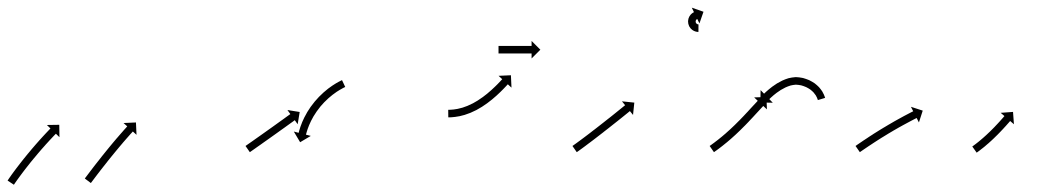

<svg xmlns="http://www.w3.org/2000/svg" viewBox="-28 -471 2769 508"><path d="M-6.8 5.1C-7.2 5.6 -7.6 6.2 -7.9 6.8L8.8 17.8C9.1 17.2 9.5 16.7 9.8 16.2L9.8 16.2L9.8 16.2C10.8 14.7 11.9 13.1 12.9 11.6C12.9 11.6 12.9 11.6 12.9 11.7C12.9 11.7 12.9 11.7 12.9 11.7C14.5 9.3 16.2 7 17.8 4.6C17.8 4.6 17.8 4.6 17.8 4.6C17.8 4.7 17.8 4.7 17.8 4.7C20 1.6 22.2 -1.4 24.4 -4.4L24.4 -4.4L24.4 -4.4C27 -7.9 29.6 -11.5 32.3 -15L32.3 -15L32.3 -15C35.3 -18.9 38.3 -22.9 41.3 -26.8L41.3 -26.8L41.3 -26.7C44.6 -30.9 47.9 -35.1 51.2 -39.2L51.1 -39.2L51.1 -39.2C54.6 -43.4 58 -47.7 61.5 -51.9L61.5 -51.9L61.5 -51.8C64.9 -56.1 68.5 -60.2 72 -64.4L72 -64.4L72 -64.4C75.4 -68.4 78.9 -72.4 82.3 -76.4L82.3 -76.4L82.3 -76.4C85.6 -80.1 88.9 -83.8 92.2 -87.5L92.1 -87.5L92.1 -87.5C95.1 -90.8 98.1 -94.1 101.1 -97.3L101.1 -97.3L101 -97.3C103.6 -100.1 106.1 -102.8 108.7 -105.5L108.7 -105.5L108.7 -105.5C110.7 -107.6 112.6 -109.7 114.6 -111.8L114.6 -111.8L114.6 -111.8C115.9 -113.1 117.2 -114.5 118.5 -115.8L118.5 -115.8L118.5 -115.8C118.9 -116.3 119.4 -116.7 119.9 -117.2L129.3 -108L128.8 -140.8L96.1 -140.3L105.5 -131.1C105 -130.7 104.6 -130.2 104.1 -129.7L104.1 -129.7L104.1 -129.7C102.8 -128.3 101.5 -127 100.2 -125.6L100.2 -125.6L100.2 -125.6C98.2 -123.5 96.1 -121.4 94.1 -119.2L94.1 -119.2L94.1 -119.2C91.5 -116.4 88.9 -113.7 86.4 -110.9L86.3 -110.9L86.3 -110.8C83.3 -107.5 80.3 -104.2 77.3 -100.9L77.3 -100.9L77.2 -100.8C73.9 -97.1 70.6 -93.3 67.3 -89.6L67.3 -89.6L67.2 -89.5C63.7 -85.5 60.2 -81.4 56.8 -77.4L56.7 -77.4L56.7 -77.3C53.1 -73.1 49.6 -68.9 46.1 -64.6L46.1 -64.6L46 -64.6C42.5 -60.3 39 -56 35.6 -51.7L35.5 -51.7L35.5 -51.7C32.2 -47.5 28.9 -43.3 25.6 -39.1L25.5 -39.1L25.5 -39C22.5 -35.1 19.4 -31.1 16.4 -27.1L16.3 -27.1L16.3 -27.1C13.6 -23.5 10.9 -19.9 8.3 -16.3L8.3 -16.2L8.2 -16.2C6 -13.2 3.8 -10.1 1.5 -7C1.5 -7 1.5 -7 1.5 -7C1.5 -7 1.5 -6.9 1.5 -6.9C-0.2 -4.5 -1.9 -2.1 -3.6 0.3C-3.6 0.3 -3.6 0.3 -3.6 0.3C-3.6 0.3 -3.6 0.3 -3.6 0.3C-4.7 1.9 -5.7 3.5 -6.8 5.1L-6.8 5.1ZM197.6 -0.3C197.2 0.2 196.8 0.8 196.4 1.3L212.4 13.3C212.8 12.8 213.2 12.2 213.6 11.7C214.7 10.2 215.8 8.7 217 7.2C218.7 4.9 220.4 2.6 222.2 0.3L222.2 0.3L222.2 0.3C224.5 -2.7 226.7 -5.7 229 -8.7L229 -8.7L229 -8.7C231.7 -12.2 234.4 -15.7 237.2 -19.3L237.2 -19.3L237.1 -19.3C240.2 -23.2 243.2 -27.1 246.3 -31L246.3 -31L246.3 -31C249.6 -35.2 252.9 -39.3 256.2 -43.5L256.2 -43.5L256.1 -43.5C259.6 -47.8 263 -52.1 266.4 -56.3L266.4 -56.3L266.4 -56.3C269.9 -60.6 273.3 -64.8 276.8 -69L276.8 -69L276.8 -69C280.2 -73.1 283.6 -77.2 287 -81.3L287 -81.3L286.9 -81.2C290.1 -85 293.3 -88.8 296.6 -92.6L296.6 -92.6L296.5 -92.6C299.4 -95.9 302.3 -99.3 305.3 -102.7L305.2 -102.7L305.2 -102.6C307.7 -105.5 310.2 -108.3 312.7 -111.1L312.7 -111.1L312.7 -111.1C314.6 -113.2 316.5 -115.4 318.4 -117.6L318.4 -117.5L318.4 -117.5C319.7 -118.9 320.9 -120.3 322.2 -121.7L322.2 -121.7L322.2 -121.7C322.6 -122.2 323 -122.7 323.5 -123.1L333.2 -114.3L331.7 -147L298.9 -145.5L308.7 -136.6C308.2 -136.1 307.8 -135.6 307.3 -135.1L307.3 -135.1L307.3 -135.1C306.1 -133.7 304.8 -132.3 303.6 -130.9L303.5 -130.9L303.5 -130.9C301.6 -128.7 299.6 -126.6 297.7 -124.4L297.7 -124.4L297.7 -124.3C295.2 -121.5 292.7 -118.7 290.2 -115.8L290.2 -115.8L290.2 -115.8C287.2 -112.4 284.3 -109 281.4 -105.6L281.4 -105.6L281.3 -105.6C278.1 -101.8 274.9 -97.9 271.6 -94.1L271.6 -94.1L271.6 -94.1C268.2 -90 264.8 -85.9 261.4 -81.8L261.4 -81.7L261.3 -81.7C257.8 -77.5 254.4 -73.2 250.9 -68.9L250.9 -68.9L250.9 -68.9C247.4 -64.6 243.9 -60.3 240.5 -56L240.5 -55.9L240.5 -55.9C237.2 -51.7 233.9 -47.6 230.6 -43.3L230.5 -43.3L230.5 -43.3C227.5 -39.4 224.4 -35.4 221.3 -31.5L221.3 -31.5L221.3 -31.5C218.6 -27.9 215.9 -24.4 213.1 -20.8L213.1 -20.8L213.1 -20.8C210.8 -17.8 208.5 -14.8 206.3 -11.8L206.3 -11.8L206.3 -11.8C204.5 -9.5 202.7 -7.1 201 -4.8C199.8 -3.3 198.7 -1.8 197.6 -0.3Z M622.9 -85.7C622.5 -85.4 622 -85.1 621.6 -84.8L633 -68.4C633.5 -68.7 633.9 -69 634.4 -69.3C635.6 -70.2 636.9 -71.1 638.2 -72C640.1 -73.4 642.1 -74.7 644.1 -76.1C646.6 -77.9 649.1 -79.7 651.7 -81.5C654.7 -83.6 657.7 -85.7 660.7 -87.8C664.1 -90.2 667.5 -92.6 670.8 -95C674.4 -97.5 678 -100 681.6 -102.6C685.3 -105.2 689 -107.8 692.7 -110.5C696.4 -113.1 700.1 -115.7 703.8 -118.4C707.3 -120.9 710.9 -123.5 714.5 -126.1C717.8 -128.4 721.1 -130.8 724.5 -133.2C727.5 -135.4 730.5 -137.5 733.5 -139.7C736 -141.5 738.5 -143.3 741 -145.1C743 -146.5 744.9 -147.9 746.9 -149.3C748.1 -150.3 749.4 -151.2 750.6 -152.1C751.1 -152.4 751.5 -152.7 751.9 -153L759.6 -142.3L764.9 -174.7L732.5 -179.9L740.2 -169.2C739.8 -168.9 739.4 -168.6 738.9 -168.3C737.7 -167.4 736.4 -166.5 735.2 -165.6C733.2 -164.2 731.3 -162.8 729.3 -161.4C726.8 -159.6 724.3 -157.7 721.8 -155.9C718.8 -153.8 715.8 -151.6 712.8 -149.5C709.5 -147.1 706.1 -144.7 702.8 -142.3C699.3 -139.8 695.7 -137.2 692.1 -134.6C688.4 -132 684.7 -129.4 681.1 -126.8C677.4 -124.1 673.7 -121.5 670 -118.9C666.4 -116.3 662.8 -113.8 659.3 -111.3C655.9 -108.9 652.6 -106.5 649.2 -104.2C646.2 -102.1 643.2 -100 640.2 -97.8C637.7 -96.1 635.1 -94.3 632.6 -92.5C630.6 -91.1 628.7 -89.7 626.7 -88.4C625.4 -87.5 624.2 -86.6 622.9 -85.7ZM883.6 -240C884.2 -240.3 884.8 -240.6 885.4 -240.9L876.9 -259C876.3 -258.7 875.7 -258.4 875.1 -258.1C875.1 -258.1 875.1 -258.1 875 -258.1C875 -258.1 875 -258.1 875 -258.1C873.2 -257.2 871.5 -256.3 869.8 -255.4C869.8 -255.4 869.7 -255.4 869.7 -255.4C869.7 -255.4 869.6 -255.4 869.6 -255.4C867 -254 864.3 -252.5 861.7 -251C861.7 -251 861.6 -250.9 861.6 -250.9C861.6 -250.9 861.5 -250.9 861.5 -250.9C858.2 -248.9 854.9 -246.8 851.6 -244.6C851.6 -244.6 851.5 -244.6 851.5 -244.6C851.4 -244.5 851.4 -244.5 851.4 -244.5C847.6 -241.9 843.8 -239.2 840.1 -236.4C840.1 -236.4 840.1 -236.4 840.1 -236.3C840 -236.3 840 -236.3 840 -236.3C835.9 -233.1 832 -229.8 828.1 -226.4C828.1 -226.4 828 -226.4 828 -226.3C827.9 -226.3 827.9 -226.2 827.9 -226.2C823.8 -222.5 819.9 -218.7 816 -214.8C816 -214.8 815.9 -214.8 815.9 -214.7C815.8 -214.7 815.8 -214.6 815.8 -214.6C811.9 -210.5 808.1 -206.2 804.4 -201.9C804.4 -201.9 804.4 -201.9 804.3 -201.8C804.3 -201.8 804.3 -201.7 804.3 -201.7C800.7 -197.3 797.2 -192.8 793.9 -188.2C793.9 -188.2 793.8 -188.1 793.8 -188.1C793.8 -188 793.7 -187.9 793.7 -187.9C790.6 -183.4 787.6 -178.8 784.7 -174.1C784.7 -174.1 784.7 -174 784.7 -174C784.6 -173.9 784.6 -173.8 784.6 -173.8C782 -169.4 779.5 -164.8 777.2 -160.2C777.2 -160.2 777.2 -160.2 777.1 -160.1C777.1 -160.1 777.1 -160 777.1 -160C775.1 -155.9 773.2 -151.6 771.3 -147.4C771.3 -147.4 771.3 -147.3 771.3 -147.3C771.3 -147.2 771.3 -147.2 771.3 -147.2C769.8 -143.5 768.4 -139.9 767.1 -136.2C767.1 -136.2 767.1 -136.2 767.1 -136.1C767.1 -136.1 767 -136 767 -136C766.1 -133.2 765.2 -130.3 764.3 -127.4C764.3 -127.4 764.3 -127.4 764.3 -127.3C764.3 -127.3 764.2 -127.3 764.2 -127.3C763.7 -125.4 763.2 -123.5 762.7 -121.7C762.7 -121.7 762.7 -121.6 762.7 -121.6C762.7 -121.6 762.7 -121.6 762.7 -121.6C762.5 -120.9 762.3 -120.3 762.2 -119.6L749.4 -122.9L766.1 -94.7L794.3 -111.4L781.5 -114.7C781.7 -115.3 781.9 -116 782 -116.6C782 -116.6 782 -116.6 782 -116.6C782 -116.5 782 -116.5 782 -116.5C782.5 -118.3 783 -120 783.5 -121.8C783.5 -121.8 783.5 -121.7 783.4 -121.7C783.4 -121.7 783.4 -121.6 783.4 -121.6C784.2 -124.3 785.1 -127 786 -129.7C786 -129.7 786 -129.6 786 -129.6C786 -129.5 785.9 -129.5 785.9 -129.5C787.2 -132.9 788.5 -136.4 789.8 -139.7C789.8 -139.7 789.8 -139.7 789.8 -139.6C789.8 -139.6 789.7 -139.5 789.7 -139.5C791.4 -143.5 793.2 -147.5 795.1 -151.3C795.1 -151.3 795.1 -151.3 795.1 -151.2C795 -151.2 795 -151.1 795 -151.1C797.2 -155.4 799.5 -159.7 801.9 -163.9C801.9 -163.9 801.9 -163.8 801.9 -163.7C801.8 -163.7 801.8 -163.6 801.8 -163.6C804.5 -168 807.3 -172.4 810.2 -176.6C810.2 -176.6 810.2 -176.6 810.2 -176.5C810.1 -176.5 810.1 -176.4 810.1 -176.4C813.2 -180.8 816.5 -185 819.8 -189.2C819.8 -189.2 819.8 -189.1 819.7 -189.1C819.7 -189 819.6 -189 819.6 -189C823.1 -193 826.7 -197 830.3 -200.9C830.3 -200.9 830.3 -200.8 830.3 -200.8C830.2 -200.8 830.2 -200.7 830.2 -200.7C833.8 -204.4 837.5 -208 841.4 -211.5C841.4 -211.5 841.3 -211.4 841.3 -211.4C841.2 -211.3 841.2 -211.3 841.2 -211.3C844.8 -214.5 848.6 -217.6 852.4 -220.6C852.4 -220.6 852.3 -220.5 852.3 -220.5C852.2 -220.5 852.2 -220.4 852.2 -220.4C855.6 -223 859.1 -225.6 862.7 -228C862.7 -228 862.7 -228 862.6 -228C862.6 -227.9 862.5 -227.9 862.5 -227.9C865.6 -229.9 868.7 -231.9 871.8 -233.7C871.8 -233.7 871.8 -233.7 871.7 -233.7C871.7 -233.7 871.7 -233.6 871.7 -233.6C874.1 -235 876.5 -236.4 879 -237.7C879 -237.7 879 -237.7 878.9 -237.7C878.9 -237.7 878.9 -237.7 878.9 -237.7C880.5 -238.5 882.1 -239.3 883.7 -240.1C883.7 -240.1 883.7 -240.1 883.7 -240.1C883.7 -240 883.6 -240 883.6 -240Z M1159.9 -180.5C1159.2 -180.5 1158.6 -180.5 1157.9 -180.5L1158.1 -160.5C1158.7 -160.5 1159.4 -160.5 1160.1 -160.5C1160.1 -160.5 1160.1 -160.5 1160.2 -160.5C1160.2 -160.5 1160.2 -160.5 1160.2 -160.5C1162.2 -160.6 1164.1 -160.6 1166.1 -160.7C1166.1 -160.7 1166.2 -160.7 1166.2 -160.7C1166.2 -160.7 1166.3 -160.7 1166.3 -160.7C1169.3 -160.9 1172.4 -161.2 1175.4 -161.6C1175.4 -161.6 1175.5 -161.6 1175.6 -161.6C1175.6 -161.6 1175.7 -161.6 1175.7 -161.6C1179.6 -162.1 1183.5 -162.8 1187.4 -163.5C1187.4 -163.5 1187.5 -163.5 1187.6 -163.5C1187.6 -163.5 1187.7 -163.5 1187.7 -163.5C1192.3 -164.6 1196.8 -165.7 1201.3 -167C1201.3 -167 1201.4 -167 1201.5 -167.1C1201.6 -167.1 1201.6 -167.1 1201.6 -167.1C1206.6 -168.7 1211.5 -170.5 1216.4 -172.4C1216.4 -172.4 1216.4 -172.4 1216.5 -172.4C1216.6 -172.4 1216.7 -172.5 1216.7 -172.5C1221.8 -174.7 1226.8 -177 1231.7 -179.5C1231.7 -179.5 1231.8 -179.5 1231.9 -179.6C1231.9 -179.6 1232 -179.6 1232 -179.6C1237 -182.4 1241.9 -185.2 1246.8 -188.2C1246.8 -188.2 1246.8 -188.2 1246.9 -188.2C1247 -188.3 1247 -188.3 1247 -188.3C1251.8 -191.4 1256.4 -194.6 1261.1 -197.9C1261.1 -197.9 1261.1 -197.9 1261.1 -198C1261.2 -198 1261.2 -198 1261.2 -198C1265.6 -201.3 1269.9 -204.6 1274.2 -208.1C1274.2 -208.1 1274.2 -208.1 1274.2 -208.1C1274.3 -208.2 1274.3 -208.2 1274.3 -208.2C1278.2 -211.5 1282.1 -214.8 1285.9 -218.2C1285.9 -218.2 1285.9 -218.2 1285.9 -218.2C1285.9 -218.3 1286 -218.3 1286 -218.3C1289.3 -221.4 1292.6 -224.5 1295.9 -227.6C1295.9 -227.6 1295.9 -227.6 1295.9 -227.7C1296 -227.7 1296 -227.7 1296 -227.7C1298.7 -230.4 1301.4 -233.1 1304.1 -235.8C1304.1 -235.8 1304.1 -235.8 1304.2 -235.9C1304.2 -235.9 1304.2 -235.9 1304.2 -235.9C1306.2 -238 1308.3 -240.1 1310.3 -242.3L1310.3 -242.3L1310.3 -242.3C1311.6 -243.7 1312.9 -245.1 1314.2 -246.5L1314.2 -246.5L1314.2 -246.5C1314.7 -247 1315.1 -247.5 1315.6 -248L1325.3 -239.1L1323.8 -271.9L1291.1 -270.4L1300.8 -261.5C1300.4 -261 1299.9 -260.5 1299.5 -260L1299.5 -260L1299.5 -260C1298.3 -258.7 1297 -257.3 1295.7 -256L1295.8 -256L1295.8 -256C1293.8 -253.9 1291.8 -251.9 1289.8 -249.8C1289.8 -249.8 1289.8 -249.8 1289.8 -249.8C1289.9 -249.8 1289.9 -249.8 1289.9 -249.8C1287.3 -247.2 1284.6 -244.6 1282 -242C1282 -242 1282 -242 1282 -242C1282 -242 1282 -242 1282 -242C1278.9 -239 1275.7 -236 1272.4 -233C1272.4 -233 1272.5 -233 1272.5 -233.1C1272.5 -233.1 1272.5 -233.1 1272.5 -233.1C1268.9 -229.9 1265.2 -226.7 1261.4 -223.5C1261.4 -223.5 1261.5 -223.5 1261.5 -223.6C1261.5 -223.6 1261.6 -223.6 1261.6 -223.6C1257.5 -220.4 1253.4 -217.2 1249.2 -214C1249.2 -214 1249.3 -214.1 1249.3 -214.1C1249.4 -214.1 1249.4 -214.2 1249.4 -214.2C1245.1 -211 1240.6 -208 1236.1 -205.1C1236.1 -205.1 1236.2 -205.1 1236.2 -205.2C1236.3 -205.2 1236.3 -205.2 1236.3 -205.2C1231.8 -202.4 1227.2 -199.8 1222.5 -197.2C1222.5 -197.2 1222.5 -197.3 1222.6 -197.3C1222.7 -197.3 1222.7 -197.4 1222.7 -197.4C1218.1 -195.1 1213.5 -192.9 1208.8 -190.9C1208.8 -190.9 1208.8 -190.9 1208.9 -190.9C1209 -190.9 1209.1 -191 1209.1 -191C1204.6 -189.2 1200.1 -187.6 1195.5 -186.1C1195.5 -186.1 1195.6 -186.2 1195.7 -186.2C1195.8 -186.2 1195.8 -186.2 1195.8 -186.2C1191.7 -185.1 1187.6 -184 1183.4 -183.1C1183.4 -183.1 1183.5 -183.1 1183.6 -183.1C1183.6 -183.1 1183.7 -183.1 1183.7 -183.1C1180.2 -182.5 1176.6 -181.9 1173 -181.4C1173 -181.4 1173.1 -181.4 1173.2 -181.4C1173.2 -181.4 1173.3 -181.4 1173.3 -181.4C1170.5 -181.1 1167.7 -180.9 1165 -180.7C1165 -180.7 1165 -180.7 1165.1 -180.7C1165.1 -180.7 1165.2 -180.7 1165.2 -180.7C1163.4 -180.6 1161.6 -180.6 1159.8 -180.5C1159.8 -180.5 1159.8 -180.5 1159.8 -180.5C1159.9 -180.5 1159.9 -180.5 1159.9 -180.5ZM1292 -349.5C1291.7 -349.5 1291.3 -349.5 1291 -349.5V-329.5C1291.3 -329.5 1291.7 -329.5 1292 -329.5C1292.9 -329.5 1293.8 -329.5 1294.8 -329.5C1296.2 -329.5 1297.6 -329.5 1299.1 -329.5C1300.9 -329.5 1302.8 -329.5 1304.7 -329.5C1306.9 -329.5 1309.1 -329.5 1311.3 -329.5C1313.8 -329.5 1316.2 -329.5 1318.7 -329.5C1321.3 -329.5 1324 -329.5 1326.6 -329.5C1329.3 -329.5 1332 -329.5 1334.7 -329.5C1337.5 -329.5 1340.2 -329.5 1342.9 -329.5C1345.5 -329.5 1348.2 -329.5 1350.8 -329.5C1353.3 -329.5 1355.7 -329.5 1358.2 -329.5C1360.4 -329.5 1362.6 -329.5 1364.8 -329.5C1366.7 -329.5 1368.6 -329.5 1370.4 -329.5C1371.9 -329.5 1373.3 -329.5 1374.7 -329.5C1375.7 -329.5 1376.6 -329.5 1377.5 -329.5C1377.8 -329.5 1378.2 -329.5 1378.5 -329.5V-316.3L1401.7 -339.5L1378.5 -362.7V-349.5C1378.2 -349.5 1377.8 -349.5 1377.5 -349.5C1376.6 -349.5 1375.7 -349.5 1374.7 -349.5C1373.3 -349.5 1371.9 -349.5 1370.4 -349.5C1368.6 -349.5 1366.7 -349.5 1364.8 -349.5C1362.6 -349.5 1360.4 -349.5 1358.2 -349.5C1355.7 -349.5 1353.3 -349.5 1350.8 -349.5C1348.2 -349.5 1345.5 -349.5 1342.9 -349.5C1340.2 -349.5 1337.5 -349.5 1334.7 -349.5C1332 -349.5 1329.3 -349.5 1326.6 -349.5C1324 -349.5 1321.3 -349.5 1318.7 -349.5C1316.2 -349.5 1313.8 -349.5 1311.3 -349.5C1309.1 -349.5 1306.9 -349.5 1304.7 -349.5C1302.8 -349.5 1300.9 -349.5 1299.1 -349.5C1297.6 -349.5 1296.2 -349.5 1294.8 -349.5C1293.8 -349.5 1292.9 -349.5 1292 -349.5Z M1488.2 -85.9C1487.7 -85.6 1487.1 -85.2 1486.6 -84.8L1498 -68.4C1498.5 -68.8 1499.1 -69.1 1499.6 -69.5L1499.6 -69.5L1499.7 -69.5C1501.2 -70.6 1502.8 -71.7 1504.3 -72.8L1504.3 -72.8L1504.3 -72.8C1506.7 -74.6 1509.1 -76.3 1511.5 -78L1511.5 -78L1511.5 -78C1514.6 -80.3 1517.6 -82.5 1520.7 -84.8L1520.7 -84.8L1520.7 -84.8C1524.3 -87.5 1527.9 -90.2 1531.4 -92.9L1531.4 -92.9L1531.5 -92.9C1535.4 -95.9 1539.4 -98.9 1543.4 -101.9L1543.4 -101.9L1543.4 -101.9C1547.7 -105.2 1551.9 -108.4 1556.1 -111.7L1556.1 -111.7L1556.1 -111.7C1560.5 -115.1 1564.9 -118.5 1569.2 -121.8L1569.2 -121.9L1569.2 -121.9C1573.6 -125.2 1577.9 -128.6 1582.2 -132L1582.3 -132L1582.3 -132.1C1586.5 -135.4 1590.6 -138.7 1594.8 -142L1594.8 -142L1594.8 -142C1598.8 -145.1 1602.7 -148.2 1606.6 -151.3L1606.6 -151.3L1606.6 -151.3C1610.1 -154.1 1613.6 -156.9 1617.1 -159.7L1617.1 -159.7L1617.1 -159.7C1620 -162.1 1623 -164.4 1625.9 -166.8C1628.2 -168.7 1630.4 -170.5 1632.7 -172.3C1634.2 -173.5 1635.6 -174.7 1637.1 -175.9C1637.6 -176.3 1638.1 -176.7 1638.6 -177.1L1646.9 -166.9L1650.3 -199.5L1617.6 -202.9L1626 -192.6C1625.5 -192.2 1624.9 -191.8 1624.4 -191.4C1623 -190.2 1621.5 -189 1620.1 -187.9C1617.8 -186 1615.6 -184.2 1613.3 -182.4C1610.4 -180 1607.5 -177.6 1604.5 -175.3L1604.5 -175.3L1604.5 -175.3C1601.1 -172.5 1597.6 -169.7 1594.1 -166.9L1594.1 -166.9L1594.1 -166.9C1590.2 -163.8 1586.3 -160.7 1582.4 -157.6L1582.4 -157.7L1582.4 -157.7C1578.3 -154.4 1574.1 -151.1 1569.9 -147.8L1569.9 -147.8L1569.9 -147.8C1565.6 -144.4 1561.3 -141 1556.9 -137.6L1556.9 -137.6L1556.9 -137.6C1552.6 -134.3 1548.3 -130.9 1543.9 -127.5L1543.9 -127.5L1543.9 -127.6C1539.7 -124.3 1535.5 -121.1 1531.3 -117.8L1531.3 -117.8L1531.3 -117.8C1527.3 -114.8 1523.4 -111.8 1519.4 -108.8L1519.4 -108.8L1519.4 -108.8C1515.9 -106.2 1512.3 -103.5 1508.7 -100.8L1508.7 -100.8L1508.7 -100.8C1505.7 -98.6 1502.7 -96.4 1499.7 -94.2L1499.7 -94.2L1499.7 -94.2C1497.4 -92.5 1495 -90.8 1492.7 -89.1L1492.7 -89.1L1492.7 -89.1C1491.2 -88 1489.7 -87 1488.2 -85.9L1488.2 -85.9ZM1819.3 -386.5C1819.5 -386.5 1819.7 -386.5 1819.9 -386.5L1820.1 -406.5C1819.9 -406.5 1819.8 -406.5 1819.7 -406.5C1819.7 -406.5 1819.7 -406.5 1819.8 -406.5C1819.8 -406.5 1819.9 -406.5 1819.9 -406.5C1819.5 -406.5 1819.2 -406.5 1818.9 -406.6C1818.9 -406.6 1819 -406.6 1819.1 -406.5C1819.2 -406.5 1819.3 -406.5 1819.3 -406.5C1818.8 -406.6 1818.3 -406.7 1817.9 -406.8C1817.9 -406.8 1818 -406.8 1818.1 -406.7C1818.2 -406.7 1818.4 -406.7 1818.4 -406.7C1817.8 -406.8 1817.2 -407 1816.6 -407.3C1816.6 -407.3 1816.7 -407.2 1816.9 -407.1C1817 -407.1 1817.2 -407 1817.2 -407C1816.5 -407.3 1815.9 -407.7 1815.3 -408.1C1815.3 -408.1 1815.4 -408 1815.6 -407.9C1815.7 -407.8 1815.9 -407.7 1815.9 -407.7C1815.2 -408.2 1814.6 -408.7 1814.1 -409.3C1814.1 -409.3 1814.2 -409.2 1814.3 -409C1814.5 -408.9 1814.6 -408.7 1814.6 -408.7C1814 -409.4 1813.5 -410.2 1813.1 -410.9C1813.1 -410.9 1813.2 -410.7 1813.3 -410.5C1813.4 -410.4 1813.5 -410.2 1813.5 -410.2C1813.1 -411 1812.8 -411.8 1812.6 -412.7C1812.6 -412.7 1812.6 -412.5 1812.7 -412.3C1812.7 -412.1 1812.8 -411.9 1812.8 -411.9C1812.6 -412.8 1812.5 -413.7 1812.5 -414.6C1812.5 -414.6 1812.5 -414.4 1812.5 -414.2C1812.5 -414 1812.5 -413.8 1812.5 -413.8C1812.5 -414.7 1812.7 -415.6 1812.9 -416.5C1812.9 -416.5 1812.8 -416.3 1812.8 -416.1C1812.7 -415.9 1812.7 -415.7 1812.7 -415.7C1812.9 -416.5 1813.2 -417.2 1813.6 -418C1813.6 -418 1813.5 -417.8 1813.4 -417.6C1813.3 -417.5 1813.2 -417.3 1813.2 -417.3C1813.6 -417.9 1814 -418.6 1814.5 -419.1C1814.5 -419.1 1814.4 -419 1814.3 -418.9C1814.2 -418.8 1814.1 -418.6 1814.1 -418.6C1814.5 -419.1 1814.9 -419.5 1815.4 -420C1815.4 -420 1815.3 -419.9 1815.2 -419.8C1815.1 -419.7 1815 -419.6 1815 -419.6C1815.4 -419.9 1815.7 -420.2 1816.1 -420.5C1816.1 -420.5 1816.1 -420.4 1816 -420.4C1815.9 -420.3 1815.8 -420.3 1815.8 -420.3C1816.1 -420.4 1816.4 -420.6 1816.6 -420.7C1816.6 -420.7 1816.6 -420.7 1816.5 -420.7C1816.5 -420.7 1816.5 -420.6 1816.5 -420.6C1816.6 -420.7 1816.7 -420.8 1816.8 -420.8L1822.6 -409L1833.3 -439.9L1802.4 -450.7L1808.1 -438.8C1807.9 -438.7 1807.7 -438.6 1807.5 -438.5C1807.5 -438.5 1807.5 -438.5 1807.4 -438.5C1807.4 -438.5 1807.4 -438.4 1807.4 -438.4C1806.7 -438.1 1806.1 -437.8 1805.5 -437.4C1805.5 -437.4 1805.5 -437.4 1805.4 -437.3C1805.3 -437.3 1805.2 -437.2 1805.2 -437.2C1804.3 -436.6 1803.5 -436 1802.6 -435.3C1802.6 -435.3 1802.5 -435.3 1802.4 -435.2C1802.3 -435.1 1802.2 -435 1802.2 -435C1801.2 -434.1 1800.2 -433.1 1799.2 -432.1C1799.2 -432.1 1799.1 -432 1799 -431.8C1798.9 -431.7 1798.8 -431.6 1798.8 -431.6C1797.8 -430.3 1796.9 -428.9 1796 -427.5C1796 -427.5 1795.9 -427.4 1795.9 -427.2C1795.8 -427.1 1795.7 -426.9 1795.7 -426.9C1794.9 -425.2 1794.2 -423.5 1793.6 -421.8C1793.6 -421.8 1793.6 -421.6 1793.5 -421.4C1793.5 -421.2 1793.4 -421 1793.4 -421C1793 -419.1 1792.7 -417.2 1792.5 -415.2C1792.5 -415.2 1792.5 -415 1792.5 -414.8C1792.5 -414.6 1792.5 -414.4 1792.5 -414.4C1792.5 -412.4 1792.7 -410.4 1793.1 -408.4C1793.1 -408.4 1793.1 -408.2 1793.2 -408C1793.2 -407.8 1793.3 -407.6 1793.3 -407.6C1793.8 -405.6 1794.5 -403.7 1795.3 -401.8C1795.3 -401.8 1795.4 -401.6 1795.5 -401.5C1795.6 -401.3 1795.7 -401.1 1795.7 -401.1C1796.7 -399.4 1797.8 -397.7 1799 -396.2C1799 -396.2 1799.1 -396.1 1799.3 -395.9C1799.4 -395.8 1799.5 -395.6 1799.5 -395.6C1800.8 -394.3 1802.1 -393 1803.6 -391.9C1803.6 -391.9 1803.7 -391.8 1803.9 -391.7C1804 -391.6 1804.2 -391.5 1804.2 -391.5C1805.6 -390.6 1807 -389.7 1808.5 -389C1808.5 -389 1808.6 -388.9 1808.8 -388.9C1808.9 -388.8 1809.1 -388.8 1809.1 -388.8C1810.3 -388.2 1811.7 -387.8 1813 -387.4C1813 -387.4 1813.1 -387.4 1813.3 -387.3C1813.4 -387.3 1813.5 -387.3 1813.5 -387.3C1814.5 -387 1815.6 -386.8 1816.7 -386.7C1816.7 -386.7 1816.8 -386.7 1816.8 -386.7C1816.9 -386.7 1817 -386.7 1817 -386.7C1817.7 -386.6 1818.4 -386.5 1819.1 -386.5C1819.1 -386.5 1819.1 -386.5 1819.2 -386.5C1819.2 -386.5 1819.3 -386.5 1819.3 -386.5Z M1851.2 -85.9C1850.6 -85.5 1850.1 -85.2 1849.6 -84.8L1861 -68.4C1861.6 -68.8 1862.1 -69.2 1862.7 -69.5L1862.7 -69.6L1862.7 -69.6C1864.2 -70.7 1865.8 -71.8 1867.3 -72.9C1867.3 -72.9 1867.3 -72.9 1867.3 -72.9C1867.4 -72.9 1867.4 -72.9 1867.4 -72.9C1869.8 -74.6 1872.1 -76.4 1874.5 -78.1C1874.5 -78.1 1874.5 -78.2 1874.5 -78.2C1874.5 -78.2 1874.6 -78.2 1874.6 -78.2C1877.6 -80.5 1880.7 -82.8 1883.7 -85.2C1883.7 -85.2 1883.7 -85.2 1883.7 -85.2C1883.7 -85.2 1883.7 -85.2 1883.7 -85.2C1887.3 -88 1890.8 -90.9 1894.3 -93.8C1894.3 -93.8 1894.3 -93.8 1894.3 -93.8C1894.4 -93.8 1894.4 -93.8 1894.4 -93.8C1898.3 -97 1902.1 -100.3 1905.9 -103.6C1905.9 -103.6 1905.9 -103.7 1905.9 -103.7C1906 -103.7 1906 -103.7 1906 -103.7C1910 -107.3 1914 -110.9 1918 -114.5C1918 -114.5 1918 -114.5 1918 -114.6C1918.1 -114.6 1918.1 -114.6 1918.1 -114.6C1922.1 -118.4 1926.2 -122.2 1930.2 -126.1C1930.2 -126.1 1930.2 -126.1 1930.2 -126.1C1930.2 -126.1 1930.2 -126.1 1930.2 -126.1C1934.2 -130 1938.1 -134 1942 -137.9C1942 -137.9 1942 -137.9 1942.1 -137.9C1942.1 -137.9 1942.1 -137.9 1942.1 -137.9C1945.8 -141.8 1949.6 -145.6 1953.3 -149.5L1953.3 -149.5L1953.3 -149.6C1956.7 -153.2 1960.2 -156.9 1963.6 -160.5L1963.6 -160.5L1963.6 -160.5C1966.7 -163.8 1969.7 -167.1 1972.7 -170.4C1975.3 -173.2 1977.9 -175.9 1980.4 -178.7C1982.4 -180.8 1984.3 -183 1986.3 -185.1L1986.3 -185.1L1986.3 -185.1C1987.6 -186.5 1988.8 -187.8 1990.1 -189.2L1990.1 -189.2L1990.1 -189.2C1990.6 -189.6 1991 -190.1 1991.5 -190.6L2001.1 -181.6L2000 -214.3L1967.3 -213.3L1976.9 -204.3C1976.4 -203.8 1976 -203.3 1975.5 -202.8L1975.5 -202.8L1975.5 -202.8C1974.2 -201.5 1972.9 -200.1 1971.7 -198.7L1971.7 -198.7L1971.7 -198.7C1969.7 -196.6 1967.7 -194.4 1965.7 -192.3C1963.1 -189.5 1960.6 -186.7 1958 -184C1955 -180.7 1952 -177.4 1949 -174.1L1949 -174.2L1949 -174.2C1945.6 -170.5 1942.2 -166.9 1938.8 -163.3L1938.8 -163.3L1938.8 -163.3C1935.2 -159.5 1931.5 -155.7 1927.8 -151.9C1927.8 -151.9 1927.8 -151.9 1927.8 -151.9C1927.8 -152 1927.8 -152 1927.8 -152C1924 -148.1 1920.1 -144.2 1916.2 -140.4C1916.2 -140.4 1916.2 -140.4 1916.2 -140.4C1916.3 -140.5 1916.3 -140.5 1916.3 -140.5C1912.4 -136.7 1908.4 -132.9 1904.4 -129.2C1904.4 -129.2 1904.4 -129.2 1904.5 -129.2C1904.5 -129.3 1904.5 -129.3 1904.5 -129.3C1900.6 -125.7 1896.7 -122.2 1892.7 -118.7C1892.7 -118.7 1892.8 -118.7 1892.8 -118.7C1892.8 -118.7 1892.8 -118.7 1892.8 -118.7C1889.1 -115.5 1885.3 -112.3 1881.6 -109.2C1881.6 -109.2 1881.6 -109.2 1881.6 -109.2C1881.6 -109.2 1881.6 -109.2 1881.6 -109.2C1878.2 -106.4 1874.8 -103.6 1871.3 -100.9C1871.3 -100.9 1871.3 -100.9 1871.4 -100.9C1871.4 -100.9 1871.4 -101 1871.4 -101C1868.4 -98.7 1865.5 -96.4 1862.5 -94.2C1862.5 -94.2 1862.5 -94.2 1862.5 -94.2C1862.6 -94.2 1862.6 -94.2 1862.6 -94.2C1860.3 -92.5 1858 -90.8 1855.6 -89.1C1855.6 -89.1 1855.6 -89.1 1855.6 -89.1C1855.7 -89.1 1855.7 -89.1 1855.7 -89.1C1854.2 -88 1852.7 -87 1851.2 -85.9L1851.2 -85.9ZM2135.4 -208C2135.5 -207.4 2135.7 -206.8 2135.9 -206.2L2155.1 -212C2154.8 -212.7 2154.6 -213.4 2154.4 -214.1C2154.4 -214.1 2154.4 -214.1 2154.4 -214.2C2154.4 -214.2 2154.4 -214.3 2154.4 -214.3C2153.7 -216.2 2152.9 -218.2 2152.1 -220.1C2152.1 -220.1 2152.1 -220.2 2152.1 -220.3C2152 -220.4 2152 -220.5 2152 -220.5C2150.6 -223.5 2149.1 -226.3 2147.5 -229.2C2147.5 -229.2 2147.4 -229.3 2147.3 -229.4C2147.2 -229.5 2147.2 -229.6 2147.2 -229.6C2144.8 -233.2 2142.3 -236.5 2139.5 -239.7C2139.5 -239.7 2139.4 -239.9 2139.3 -240C2139.2 -240.1 2139.1 -240.2 2139.1 -240.2C2135.6 -243.8 2131.9 -247 2128 -250.1C2128 -250.1 2127.9 -250.2 2127.7 -250.3C2127.6 -250.4 2127.5 -250.5 2127.5 -250.5C2123 -253.5 2118.2 -256.3 2113.4 -258.7C2113.4 -258.7 2113.2 -258.8 2113.1 -258.8C2112.9 -258.9 2112.8 -259 2112.8 -259C2107.4 -261.2 2102 -263.1 2096.4 -264.7C2096.4 -264.7 2096.2 -264.7 2096 -264.7C2095.9 -264.8 2095.7 -264.8 2095.7 -264.8C2089.7 -266 2083.6 -266.8 2077.5 -267C2077.5 -267 2077.3 -267 2077 -266.9C2076.8 -266.9 2076.5 -266.9 2076.5 -266.9C2070.4 -266.5 2064.4 -265.5 2058.5 -264.1C2058.5 -264.1 2058.3 -264 2058.2 -264C2058 -264 2057.8 -263.9 2057.8 -263.9C2052.4 -262.2 2047 -260.2 2041.8 -257.8C2041.8 -257.8 2041.7 -257.8 2041.6 -257.7C2041.5 -257.7 2041.4 -257.6 2041.4 -257.6C2036.7 -255.3 2032 -252.8 2027.5 -250.1C2027.5 -250.1 2027.5 -250 2027.4 -250C2027.3 -249.9 2027.3 -249.9 2027.3 -249.9C2023.3 -247.4 2019.5 -244.8 2015.7 -242C2015.7 -242 2015.7 -242 2015.6 -242C2015.6 -241.9 2015.5 -241.9 2015.5 -241.9C2012.4 -239.5 2009.3 -237.1 2006.3 -234.6C2006.3 -234.6 2006.3 -234.6 2006.2 -234.6C2006.2 -234.5 2006.2 -234.5 2006.2 -234.5C2003.9 -232.6 2001.6 -230.6 1999.4 -228.6C1999.4 -228.6 1999.4 -228.6 1999.3 -228.5C1999.3 -228.5 1999.3 -228.5 1999.3 -228.5C1997.9 -227.2 1996.5 -225.9 1995.1 -224.6L1995 -224.5L1995 -224.5C1994.5 -224.1 1994.1 -223.6 1993.6 -223.1L1984.4 -232.6L1983.8 -199.8L2016.6 -199.2L2007.5 -208.7C2007.9 -209.2 2008.4 -209.6 2008.9 -210.1L2008.8 -210.1L2008.8 -210C2010.2 -211.3 2011.5 -212.5 2012.8 -213.8C2012.8 -213.8 2012.8 -213.8 2012.8 -213.7C2012.8 -213.7 2012.8 -213.7 2012.8 -213.7C2014.9 -215.6 2017 -217.4 2019.1 -219.3C2019.1 -219.3 2019.1 -219.2 2019.1 -219.2C2019 -219.2 2019 -219.2 2019 -219.2C2021.8 -221.5 2024.7 -223.7 2027.6 -226C2027.6 -226 2027.6 -225.9 2027.5 -225.9C2027.5 -225.9 2027.4 -225.8 2027.4 -225.8C2030.9 -228.3 2034.5 -230.8 2038.1 -233.1C2038.1 -233.1 2038 -233 2037.9 -233C2037.9 -233 2037.8 -232.9 2037.8 -232.9C2041.9 -235.3 2046 -237.6 2050.3 -239.7C2050.3 -239.7 2050.2 -239.7 2050.1 -239.6C2050 -239.6 2049.9 -239.5 2049.9 -239.5C2054.4 -241.6 2059.1 -243.3 2063.9 -244.8C2063.9 -244.8 2063.7 -244.8 2063.5 -244.7C2063.4 -244.7 2063.2 -244.7 2063.2 -244.7C2068 -245.8 2073 -246.6 2078 -247C2078 -247 2077.7 -247 2077.5 -247C2077.2 -247 2077 -247 2077 -247C2081.9 -246.8 2086.8 -246.2 2091.7 -245.2C2091.7 -245.2 2091.5 -245.3 2091.4 -245.3C2091.2 -245.3 2091 -245.4 2091 -245.4C2095.8 -244.1 2100.5 -242.5 2105 -240.5C2105 -240.5 2104.8 -240.6 2104.7 -240.7C2104.6 -240.7 2104.4 -240.8 2104.4 -240.8C2108.5 -238.8 2112.5 -236.5 2116.3 -233.9C2116.3 -233.9 2116.1 -234 2116 -234.1C2115.8 -234.2 2115.7 -234.3 2115.7 -234.3C2118.9 -231.8 2122 -229.1 2124.8 -226.2C2124.8 -226.2 2124.7 -226.4 2124.6 -226.5C2124.4 -226.6 2124.3 -226.7 2124.3 -226.7C2126.5 -224.2 2128.6 -221.5 2130.5 -218.6C2130.5 -218.6 2130.4 -218.8 2130.3 -218.9C2130.2 -219 2130.2 -219.1 2130.2 -219.1C2131.5 -216.9 2132.7 -214.6 2133.8 -212.2C2133.8 -212.2 2133.7 -212.3 2133.7 -212.4C2133.7 -212.5 2133.6 -212.6 2133.6 -212.6C2134.3 -211 2134.9 -209.4 2135.4 -207.8C2135.4 -207.8 2135.4 -207.9 2135.4 -207.9C2135.4 -208 2135.4 -208 2135.4 -208Z M2237.2 -85.9C2236.7 -85.6 2236.1 -85.2 2235.6 -84.8L2247 -68.4C2247.5 -68.8 2248.1 -69.1 2248.6 -69.5C2250.2 -70.6 2251.7 -71.6 2253.2 -72.7L2253.2 -72.7L2253.2 -72.7C2255.6 -74.3 2258 -76 2260.4 -77.6L2260.4 -77.6L2260.4 -77.6C2263.5 -79.7 2266.6 -81.8 2269.7 -83.9L2269.7 -83.9L2269.7 -83.9C2273.4 -86.3 2277.1 -88.8 2280.8 -91.2L2280.8 -91.2L2280.7 -91.2C2284.9 -93.9 2289 -96.6 2293.2 -99.3L2293.2 -99.3L2293.2 -99.3C2297.7 -102.1 2302.1 -105 2306.6 -107.8L2306.6 -107.8L2306.6 -107.7C2311.2 -110.6 2315.9 -113.5 2320.6 -116.3L2320.6 -116.3L2320.5 -116.3C2325.2 -119.1 2329.9 -121.9 2334.7 -124.7L2334.6 -124.7L2334.6 -124.7C2339.2 -127.3 2343.8 -130 2348.4 -132.6L2348.4 -132.6L2348.3 -132.6C2352.7 -135 2357 -137.4 2361.3 -139.8L2361.3 -139.8L2361.3 -139.8C2365.2 -141.9 2369.1 -144 2373 -146.1L2373 -146.1L2373 -146.1C2376.3 -147.9 2379.6 -149.6 2382.9 -151.4L2382.9 -151.4L2382.9 -151.4C2385.4 -152.7 2388 -154.1 2390.6 -155.4L2390.6 -155.4L2390.6 -155.4C2392.2 -156.2 2393.9 -157.1 2395.5 -157.9C2396.1 -158.2 2396.7 -158.5 2397.3 -158.8L2403.3 -147.1L2413.4 -178.3L2382.2 -188.4L2388.2 -176.6C2387.6 -176.3 2387 -176 2386.4 -175.7C2384.8 -174.9 2383.1 -174 2381.4 -173.2L2381.4 -173.2L2381.4 -173.2C2378.8 -171.8 2376.2 -170.5 2373.6 -169.1L2373.6 -169.1L2373.6 -169.1C2370.2 -167.3 2366.9 -165.6 2363.5 -163.8L2363.5 -163.8L2363.5 -163.8C2359.6 -161.6 2355.6 -159.5 2351.7 -157.3L2351.7 -157.3L2351.6 -157.3C2347.3 -154.9 2342.9 -152.4 2338.5 -150L2338.5 -150L2338.5 -150C2333.8 -147.3 2329.2 -144.6 2324.6 -141.9L2324.5 -141.9L2324.5 -141.9C2319.7 -139.1 2315 -136.3 2310.3 -133.4L2310.2 -133.4L2310.2 -133.4C2305.5 -130.6 2300.8 -127.7 2296.1 -124.8L2296 -124.7L2296 -124.7C2291.5 -121.9 2287 -119 2282.4 -116.2L2282.4 -116.1L2282.4 -116.1C2278.2 -113.4 2274 -110.7 2269.8 -108L2269.8 -108L2269.8 -107.9C2266 -105.5 2262.3 -103 2258.6 -100.5L2258.5 -100.5L2258.5 -100.5C2255.4 -98.4 2252.2 -96.3 2249.1 -94.1L2249.1 -94.1L2249.1 -94.1C2246.7 -92.5 2244.3 -90.8 2241.9 -89.2L2241.9 -89.2L2241.8 -89.2C2240.3 -88.1 2238.8 -87 2237.2 -85.9Z M2545.6 -84.2C2545.2 -83.9 2544.8 -83.7 2544.5 -83.4L2556.1 -67.1C2556.5 -67.4 2556.8 -67.6 2557.2 -67.9L2557.2 -67.9L2557.2 -67.9C2558.3 -68.7 2559.3 -69.4 2560.4 -70.2L2560.4 -70.2L2560.4 -70.2C2562 -71.4 2563.6 -72.6 2565.2 -73.8C2565.2 -73.8 2565.2 -73.8 2565.3 -73.9C2565.3 -73.9 2565.3 -73.9 2565.3 -73.9C2567.3 -75.5 2569.4 -77.1 2571.4 -78.7C2571.4 -78.7 2571.5 -78.7 2571.5 -78.7C2571.5 -78.7 2571.5 -78.7 2571.5 -78.7C2573.9 -80.6 2576.3 -82.6 2578.7 -84.5C2578.7 -84.5 2578.7 -84.6 2578.7 -84.6C2578.7 -84.6 2578.7 -84.6 2578.7 -84.6C2581.3 -86.8 2583.9 -89 2586.5 -91.3C2586.5 -91.3 2586.5 -91.3 2586.6 -91.3C2586.6 -91.3 2586.6 -91.3 2586.6 -91.3C2589.3 -93.8 2592.1 -96.2 2594.8 -98.7C2594.8 -98.7 2594.8 -98.7 2594.8 -98.7C2594.8 -98.7 2594.8 -98.7 2594.8 -98.7C2597.6 -101.3 2600.3 -103.9 2603.1 -106.5C2603.1 -106.5 2603.1 -106.5 2603.1 -106.5C2603.1 -106.5 2603.1 -106.6 2603.1 -106.6C2605.8 -109.2 2608.5 -111.8 2611.2 -114.5C2611.2 -114.5 2611.2 -114.5 2611.2 -114.5C2611.2 -114.5 2611.2 -114.5 2611.2 -114.5C2613.8 -117.1 2616.3 -119.7 2618.9 -122.4C2618.9 -122.4 2618.9 -122.4 2618.9 -122.4C2618.9 -122.4 2618.9 -122.4 2618.9 -122.4C2621.3 -124.9 2623.6 -127.3 2625.9 -129.8L2625.9 -129.8L2626 -129.9C2628 -132.1 2630.1 -134.3 2632.1 -136.6L2632.2 -136.6L2632.2 -136.6C2633.9 -138.5 2635.6 -140.5 2637.3 -142.4L2637.3 -142.4L2637.3 -142.4C2638.7 -143.9 2640 -145.4 2641.3 -146.9L2641.3 -146.9L2641.3 -146.9C2642.1 -147.8 2643 -148.8 2643.8 -149.8L2643.8 -149.8L2643.8 -149.8C2644.1 -150.1 2644.4 -150.5 2644.7 -150.8L2654.7 -142.2L2652.3 -174.9L2619.6 -172.5L2629.6 -163.9C2629.3 -163.6 2629 -163.2 2628.7 -162.9L2628.7 -162.9L2628.7 -162.9C2627.9 -161.9 2627.1 -161 2626.2 -160L2626.2 -160L2626.3 -160.1C2625 -158.6 2623.7 -157.1 2622.4 -155.7L2622.4 -155.7L2622.4 -155.7C2620.7 -153.8 2619 -151.9 2617.3 -150L2617.3 -150L2617.4 -150.1C2615.3 -147.8 2613.3 -145.6 2611.3 -143.5L2611.3 -143.5L2611.3 -143.5C2609 -141 2606.7 -138.6 2604.4 -136.2C2604.4 -136.2 2604.4 -136.2 2604.5 -136.2C2604.5 -136.2 2604.5 -136.2 2604.5 -136.2C2602 -133.7 2599.5 -131.1 2597 -128.6C2597 -128.6 2597 -128.6 2597 -128.6C2597 -128.6 2597 -128.6 2597 -128.6C2594.4 -126 2591.8 -123.5 2589.2 -120.9C2589.2 -120.9 2589.2 -120.9 2589.2 -120.9C2589.2 -120.9 2589.2 -121 2589.2 -121C2586.6 -118.4 2583.9 -115.9 2581.2 -113.4C2581.2 -113.4 2581.2 -113.4 2581.2 -113.4C2581.3 -113.4 2581.3 -113.5 2581.3 -113.5C2578.6 -111.1 2576 -108.7 2573.3 -106.3C2573.3 -106.3 2573.4 -106.3 2573.4 -106.4C2573.4 -106.4 2573.4 -106.4 2573.4 -106.4C2570.9 -104.2 2568.4 -102 2565.8 -99.9C2565.8 -99.9 2565.8 -99.9 2565.9 -99.9C2565.9 -99.9 2565.9 -100 2565.9 -100C2563.6 -98.1 2561.3 -96.2 2559 -94.3C2559 -94.3 2559 -94.3 2559 -94.3C2559 -94.4 2559 -94.4 2559 -94.4C2557.1 -92.8 2555.1 -91.3 2553.1 -89.7C2553.1 -89.7 2553.1 -89.8 2553.1 -89.8C2553.2 -89.8 2553.2 -89.8 2553.2 -89.8C2551.6 -88.6 2550.1 -87.5 2548.5 -86.3L2548.5 -86.3L2548.6 -86.3C2547.6 -85.6 2546.6 -84.9 2545.5 -84.2L2545.6 -84.2Z"/></svg>

Font: FRB American Cursive Just Arrows Extralight
Style: Italic
Weight: 200
Italic angle: -25°
Version: Version 2.0;Modular Font Editor K font №1